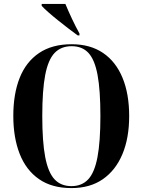

<svg xmlns="http://www.w3.org/2000/svg" viewBox="-20 -951 728 981"><path d="M345 10Q245 10 179 -36Q113 -82 80.5 -165Q48 -248 48 -359Q48 -471 80.5 -553Q113 -635 179.5 -680Q246 -725 346 -725Q441 -725 506.5 -680.5Q572 -636 606 -553.5Q640 -471 640 -358Q640 -246 605.5 -163.5Q571 -81 505.5 -35.5Q440 10 345 10ZM345 0Q398 0 430.5 -34.5Q463 -69 478 -148Q493 -227 493 -358Q493 -490 478.5 -568Q464 -646 432 -680.5Q400 -715 346 -715Q292 -715 259 -680.5Q226 -646 211 -568Q196 -490 196 -358Q196 -227 211 -148.5Q226 -70 258.5 -35Q291 0 345 0ZM377 -770Q356 -785 329.5 -805.5Q303 -826 276 -847.5Q249 -869 227 -888.5Q205 -908 193 -921V-931H314Q328 -897 347.5 -855.5Q367 -814 386 -780V-770Z"/></svg>

Font: Noto Serif Display Condensed
Style: Bold
Weight: 700
Width: 3
Designer: Monotype Design Team
Foundry: Monotype Imaging Inc.
Version: Version 2.009